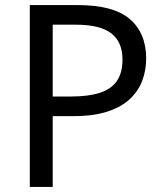

<svg xmlns="http://www.w3.org/2000/svg" viewBox="-20 -734 645 754"><path d="M286 -714Q426 -714 490 -659Q554 -604 554 -504Q554 -460 539.5 -419.5Q525 -379 492 -347Q459 -315 404 -296.5Q349 -278 269 -278H187V0H97V-714ZM278 -637H187V-355H259Q327 -355 372 -369.5Q417 -384 439 -416Q461 -448 461 -500Q461 -569 417 -603Q373 -637 278 -637Z"/></svg>

Font: hexmalayalam15
Style: Book
Weight: 400
Designer: Jelle Bosma - Monotype Design Team
Foundry: Monotype Imaging Inc.
Version: Version 2.003